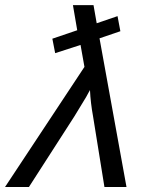

<svg xmlns="http://www.w3.org/2000/svg" viewBox="-65 -745 577 765"><path d="M414.6 -620.6 331.5 -592.3 439 0H351.1L305.7 -281.7Q295.9 -335.4 293.5 -386.2Q290.5 -380.9 286.6 -373.8Q282.7 -366.7 278.3 -358.6Q273.9 -350.6 231 -280.8L50.3 0H-44.9L271.5 -478.5L255.9 -565.9L154.8 -533.2L143.6 -590.8L242.7 -624.5L225.6 -724.6H307.6L320.3 -652.3L403.3 -680.7Z"/></svg>

Font: Liberation Sans
Style: Italic
Weight: 400
Italic angle: -12°
Designer: Steve Matteson
Foundry: Ascender Corporation
Version: Version 2.1.5